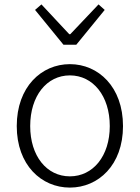

<svg xmlns="http://www.w3.org/2000/svg" viewBox="-20 -838 634 871"><path d="M297 13C426 13 538 -89 538 -266C538 -444 426 -547 297 -547C168 -547 56 -444 56 -266C56 -89 168 13 297 13ZM297 -38C192 -38 117 -130 117 -266C117 -403 192 -496 297 -496C402 -496 478 -403 478 -266C478 -130 402 -38 297 -38ZM268 -635H326L455 -793L427 -818L299 -683H294L168 -818L139 -793Z"/></svg>

Font: Noto Sans SC Light
Style: Regular
Weight: 300
Designer: Ryoko NISHIZUKA 西塚涼子 (kana, bopomofo & ideographs); Paul D. Hunt (Latin, Greek & Cyrillic); Sandoll Communications 산돌커뮤니
Foundry: Adobe
Version: Version 2.004;hotconv 1.0.118;makeotfexe 2.5.65603